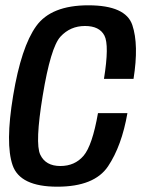

<svg xmlns="http://www.w3.org/2000/svg" viewBox="-20 -700 542 724"><path d="M196 4Q55.5 4 27.5 -77Q-0.5 -158 29.5 -339Q60 -523 116.5 -601.5Q173 -680 313 -680Q454 -680 479 -605.5Q504 -531 483.5 -402.5H372Q392.5 -529.5 373.8 -565.8Q355 -602 300.5 -602Q245 -602 208 -561.8Q171 -521.5 141 -339Q111.5 -159.5 131.8 -116.8Q152 -74 207.5 -74Q262 -74 295 -112.5Q328 -151 349.5 -273.5H460.5Q439 -150 387.5 -73Q336 4 196 4Z"/></svg>

Font: Anybody Medium
Style: Italic
Weight: 500
Italic angle: -10°
Designer: Tyler Finck
Foundry: Etcetera Type Company
Version: Version 1.010; ttfautohint (v1.8.3) -l 8 -r 50 -G 200 -x 14 